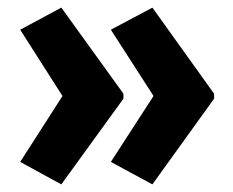

<svg xmlns="http://www.w3.org/2000/svg" viewBox="-20 -529 611 504"><path d="M542 -270 380 -45 271 -104 383 -277 271 -451 380 -509 542 -283ZM304 -270 141 -45 33 -104 144 -277 33 -451 141 -509 304 -283Z"/></svg>

Font: Noto Sans Telugu Condensed ExtraBold
Style: Regular
Weight: 800
Width: 3
Designer: Jelle Bosma - Monotype Design Team
Foundry: Monotype Imaging Inc.
Version: Version 2.005; ttfautohint (v1.8.4.7-5d5b)